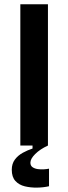

<svg xmlns="http://www.w3.org/2000/svg" viewBox="-20 -680 319 897"><path d="M75 0V-660H204V0ZM209 190Q184 196 153.5 196.5Q123 197 96 190.5Q69 184 52 165.5Q35 147 35 113Q35 85 49.5 65.5Q64 46 87 33.5Q110 21 132 14V-7H204V0Q167 17 144.5 39.5Q122 62 122 80Q122 94 132 101Q142 108 156.5 110Q171 112 185.5 111Q200 110 209 108Z"/></svg>

Font: Bricolage Grotesque 20pt SemiBold
Style: Regular
Weight: 600
Version: Version 1.001;gftools[0.9.33.dev8+g029e19f]